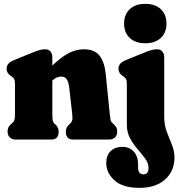

<svg xmlns="http://www.w3.org/2000/svg" viewBox="-20 -708 905 974"><path d="M245.5 -416.5V-375.5Q293 -421 330.5 -439.5Q368 -458 404.5 -458Q459.5 -458 484.8 -425.8Q510 -393.5 516 -335L536.5 -133Q539 -109 540.8 -100.2Q542.5 -91.5 547.5 -86.5L552.5 -82Q562.5 -73 568.5 -64Q574.5 -55 574.5 -40.5Q574.5 -21.5 563.2 -10.8Q552 0 533 0H351Q314 0 314 -40.5Q314 -62.5 330.5 -76L336.5 -81.5Q342.5 -87 345.8 -96Q349 -105 346.5 -128L331.5 -261.5Q328 -291 319 -305.2Q310 -319.5 289.5 -319.5Q267.5 -319.5 245.5 -299.5V-133Q245.5 -107 247.5 -97Q249.5 -87 255.5 -81.5L261.5 -76Q277.5 -61.5 277.5 -40.5Q277.5 0 240.5 0H60Q41 0 29.8 -10.8Q18.5 -21.5 18.5 -40.5Q18.5 -55 24 -64.2Q29.5 -73.5 40 -82L45 -86.5Q50.5 -91 53.2 -99.8Q56 -108.5 56 -133V-278.5Q56 -298 52.2 -306Q48.5 -314 40 -319.5L35.5 -322.5Q13.5 -337 13.5 -359Q13.5 -373.5 22 -384Q30.5 -394.5 52 -403.5L141.5 -440Q167 -450.5 181.5 -454.2Q196 -458 208.5 -458Q227 -458 236.2 -446.5Q245.5 -435 245.5 -416.5ZM717 -488.5Q667 -488.5 638.2 -515.5Q609.5 -542.5 609.5 -588.5Q609.5 -634.5 638.2 -661.5Q667 -688.5 717 -688.5Q767 -688.5 795.8 -661.5Q824.5 -634.5 824.5 -588.5Q824.5 -542.5 795.8 -515.5Q767 -488.5 717 -488.5ZM813 -118Q813 -74 826 -39.5Q839 -5 852 26.2Q865 57.5 865 91.5Q865 160 817.5 202.5Q770 245 688 245Q602.5 245 560.8 207Q519 169 519 120Q519 80 541.5 58.5Q564 37 600.5 37Q637.5 37 659 61.5Q680.5 86 680.5 125V141.5Q680.5 176.5 708 176.5Q733.5 176.5 733.5 143.5Q733.5 120 717 97.2Q700.5 74.5 678.5 49.2Q656.5 24 640 -6.2Q623.5 -36.5 623.5 -74.5V-278.5Q623.5 -298 619.8 -306Q616 -314 607.5 -319.5L603 -322.5Q581 -337 581 -359Q581 -373.5 589.5 -384Q598 -394.5 619.5 -403.5L709 -440Q734.5 -450.5 749 -454.2Q763.5 -458 776 -458Q794.5 -458 803.8 -446.5Q813 -435 813 -416.5Z"/></svg>

Font: Fraunces 144pt SuperSoft Black
Style: Regular
Weight: 900
Version: Version 1.000;[b76b70a41]